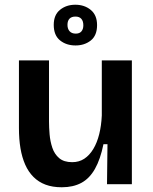

<svg xmlns="http://www.w3.org/2000/svg" viewBox="-20 -778 645 811"><path d="M241 13Q202 13 172.5 2Q143 -9 121.5 -30.5Q100 -52 86.5 -82.5Q73 -113 66.5 -151.5Q60 -190 60 -237V-523H187V-265Q187 -240 189.5 -210.5Q192 -181 201 -154Q210 -127 230 -110Q250 -93 285 -93Q314 -93 336 -107.5Q358 -122 374 -148.5Q390 -175 399 -211Q408 -247 410 -290V-523H537V-218V0H432L434 -169H417Q404 -105 381 -64.5Q358 -24 323.5 -5.5Q289 13 241 13ZM299 -586Q260 -586 233.5 -607.5Q207 -629 207 -673Q207 -715 233.5 -736.5Q260 -758 298 -758Q337 -758 363.5 -736Q390 -714 390 -672Q390 -628 363.5 -607Q337 -586 299 -586ZM300 -636Q316 -636 324 -645.5Q332 -655 332 -671Q332 -689 323.5 -698.5Q315 -708 299 -708Q282 -708 273.5 -699Q265 -690 265 -673Q265 -656 274 -646Q283 -636 300 -636Z"/></svg>

Font: Bricolage Grotesque SemiBold
Style: Regular
Weight: 600
Designer: Mathieu Triay
Foundry: Atelier Triay
Version: Version 1.000;gftools[0.9.30]